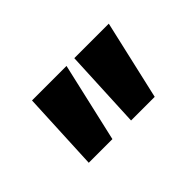

<svg xmlns="http://www.w3.org/2000/svg" viewBox="-46 -767 488 488"><g transform="rotate(-45 198.0 -523.0)"><path d="M217 -416 227 -630H351L302 -416ZM65 -416 75 -630H199L150 -416Z"/></g></svg>

Font: Alumni Sans Black
Style: Italic
Weight: 900
Italic angle: -8°
Version: Version 1.016